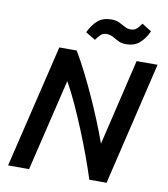

<svg xmlns="http://www.w3.org/2000/svg" viewBox="-96 -984 933 1064"><g transform="rotate(10 370.5 -451.5)"><path d="M22 0 188 -693H286Q314 -646 344.5 -586Q375 -526 405 -460Q435 -394 461.5 -329Q488 -264 508 -208L623 -693H741L576 0H479Q460 -60 435 -128Q410 -196 381.5 -265.5Q353 -335 323.5 -399.5Q294 -464 264 -517L140 0ZM375 -769 320 -802Q341 -846 370 -871Q399 -896 447 -896Q472 -896 490 -887.5Q508 -879 524.5 -869.5Q541 -860 560 -860Q578 -860 590.5 -869.5Q603 -879 619 -903L673 -869Q653 -826 624 -800.5Q595 -775 547 -775Q522 -775 504 -784.5Q486 -794 469.5 -803Q453 -812 434 -812Q416 -812 404 -802.5Q392 -793 375 -769Z"/></g></svg>

Font: Ubuntu Sans SemiBold
Style: Italic
Weight: 600
Italic angle: -13.5°
Designer: Dalton Maag Ltd
Foundry: Dalton Maag Ltd
Version: Version 1.006